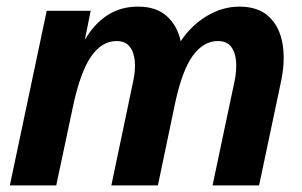

<svg xmlns="http://www.w3.org/2000/svg" viewBox="-20 -560 913 580"><path d="M9.8 0 121.1 -527.3H253.9L236.3 -439.9Q265.6 -489.3 305.4 -514.6Q345.2 -540 397 -540Q451.7 -540 483.6 -511.5Q515.6 -482.9 525.9 -435.5Q558.6 -484.4 605.7 -512.2Q652.8 -540 703.1 -540Q759.8 -540 792 -510Q824.2 -480 833.3 -429Q842.3 -377.9 829.1 -314.5L762.7 0H622.1L688.5 -314.5Q695.3 -347.2 693.1 -375Q690.9 -402.8 677.7 -419.4Q664.6 -436 638.2 -436Q594.7 -436 562.5 -391.8Q530.3 -347.7 508.8 -247.6L457 0H316.4L382.3 -314.5Q389.6 -347.2 387.2 -375Q384.8 -402.8 371.6 -419.4Q358.4 -436 332 -436Q288.1 -436 255.9 -390.4Q223.6 -344.7 201.2 -241.7L149.9 0Z"/></svg>

Font: Schibsted Grotesk
Style: Bold Italic
Weight: 700
Italic angle: -12°
Designer: Bakken & Baeck AS, Henrik Kongsvoll
Foundry: Schibsted ASA
Version: Version 1.100;gftools[0.9.25]